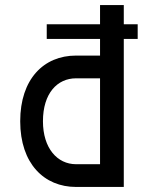

<svg xmlns="http://www.w3.org/2000/svg" viewBox="-20 -740 605 760"><path d="M525 -644H470V-720H376V-644H165V-586H376V-520H281C153 -520 60 -427 60 -260C60 -92 155 0 281 0H470V-586H525ZM150 -260C150 -371 207 -430 281 -430H376V-90H281C207 -90 150 -153 150 -260Z"/></svg>

Font: Grotesk 02 Mince
Style: Bold
Weight: 400
Designer: Frank Adebiaye, contributions by Jérémy Landes, Ariel Martín Pérez
Foundry: Velvetyne Type Foundry
Version: Version 3.000;Glyphs 3.1.2 (3150)